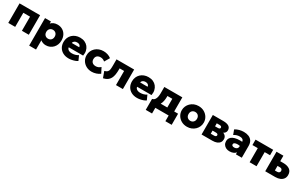

<svg xmlns="http://www.w3.org/2000/svg" viewBox="280 -2354 6808 4384"><g transform="rotate(30 3684.0 -162.5)"><path d="M65.5 0V-515H607V0H425V-372H247.5V0Z M737.5 210V-515H893V-460.5Q920.5 -492.5 964.2 -511.2Q1008 -530 1063.5 -530Q1136.5 -530 1194.5 -496.5Q1252.5 -463 1285.8 -401.8Q1319 -340.5 1319 -257.5Q1319 -199.5 1300 -150Q1281 -100.5 1246.2 -63.5Q1211.5 -26.5 1164.2 -5.8Q1117 15 1060 15Q1019.5 15 983.8 2.8Q948 -9.5 918.5 -33.5V210ZM1030 -140.5Q1062 -140.5 1087.5 -154.8Q1113 -169 1127.2 -195.2Q1141.5 -221.5 1141.5 -257.5Q1141.5 -293.5 1127 -319.8Q1112.5 -346 1087 -360.2Q1061.5 -374.5 1030 -374.5Q998.5 -374.5 973.2 -360.2Q948 -346 933.2 -319.8Q918.5 -293.5 918.5 -257.5Q918.5 -221.5 933 -195.2Q947.5 -169 972.8 -154.8Q998 -140.5 1030 -140.5Z M1661.5 15Q1575.5 15 1511 -19.2Q1446.5 -53.5 1410.8 -114.8Q1375 -176 1375 -258Q1375 -318 1396 -367.8Q1417 -417.5 1455 -453.8Q1493 -490 1544.8 -510Q1596.5 -530 1658.5 -530Q1728 -530 1781.8 -505.8Q1835.5 -481.5 1870.5 -437.8Q1905.5 -394 1918.8 -335.5Q1932 -277 1918.5 -208H1539.5Q1541 -182.5 1557.2 -163.5Q1573.5 -144.5 1601.5 -133.8Q1629.5 -123 1666 -123Q1712.5 -123 1753 -134.2Q1793.5 -145.5 1832.5 -170L1887.5 -48.5Q1864 -30.5 1825.8 -16.2Q1787.5 -2 1744 6.5Q1700.5 15 1661.5 15ZM1551 -328H1746.5Q1746 -361 1720.8 -381Q1695.5 -401 1653.5 -401Q1611 -401 1582.8 -381Q1554.5 -361 1551 -328Z M2268.5 15Q2186.5 15 2121.5 -20.8Q2056.5 -56.5 2019 -118Q1981.5 -179.5 1981.5 -257.5Q1981.5 -315.5 2003.8 -365.2Q2026 -415 2065.8 -452Q2105.5 -489 2159 -509.5Q2212.5 -530 2274.5 -530Q2334.5 -530 2386.2 -513.2Q2438 -496.5 2479.5 -464L2400.5 -329.5Q2375.5 -353 2346.8 -363.8Q2318 -374.5 2286.5 -374.5Q2247 -374.5 2219.2 -360.8Q2191.5 -347 2176.5 -321Q2161.5 -295 2161.5 -257.5Q2161.5 -202.5 2195 -171.5Q2228.5 -140.5 2287 -140.5Q2322 -140.5 2353.8 -153.8Q2385.5 -167 2413 -193L2484 -55.5Q2440.5 -22.5 2383 -3.8Q2325.5 15 2268.5 15Z M2570 13.5 2511.5 -146Q2563 -159 2586.5 -183.2Q2610 -207.5 2616 -247.2Q2622 -287 2622 -347V-515H3087V0H2905V-372H2786.5V-347Q2786.5 -270 2776.8 -209Q2767 -148 2743 -103.2Q2719 -58.5 2677 -29.5Q2635 -0.5 2570 13.5Z M3464.5 15Q3378.5 15 3314 -19.2Q3249.5 -53.5 3213.8 -114.8Q3178 -176 3178 -258Q3178 -318 3199 -367.8Q3220 -417.5 3258 -453.8Q3296 -490 3347.8 -510Q3399.5 -530 3461.5 -530Q3531 -530 3584.8 -505.8Q3638.5 -481.5 3673.5 -437.8Q3708.5 -394 3721.8 -335.5Q3735 -277 3721.5 -208H3342.5Q3344 -182.5 3360.2 -163.5Q3376.5 -144.5 3404.5 -133.8Q3432.5 -123 3469 -123Q3515.5 -123 3556 -134.2Q3596.5 -145.5 3635.5 -170L3690.5 -48.5Q3667 -30.5 3628.8 -16.2Q3590.5 -2 3547 6.5Q3503.5 15 3464.5 15ZM3354 -328H3549.5Q3549 -361 3523.8 -381Q3498.5 -401 3456.5 -401Q3414 -401 3385.8 -381Q3357.5 -361 3354 -328Z M4175.5 0V-372H4047V-347Q4047 -291.5 4036 -237.2Q4025 -183 3998.5 -136.5Q3972 -90 3926 -57Q3880 -24 3809.5 -10.5L3776.5 -138.5Q3820.5 -147.5 3843.2 -179.8Q3866 -212 3874.2 -256.5Q3882.5 -301 3882.5 -347V-515H4357.5V0ZM3776.5 150V-138.5L3868 -132L3897 -143H4460V150H4294V0H3942.5V150Z M4781.5 15Q4696.5 15 4631.2 -22.2Q4566 -59.5 4529.2 -121.2Q4492.5 -183 4492.5 -257.5Q4492.5 -311.5 4513.5 -360.5Q4534.5 -409.5 4573.2 -447.5Q4612 -485.5 4665 -507.8Q4718 -530 4781.5 -530Q4866.5 -530 4931.8 -492.8Q4997 -455.5 5033.8 -393.8Q5070.5 -332 5070.5 -257.5Q5070.5 -204 5049.5 -154.8Q5028.5 -105.5 4989.8 -67.5Q4951 -29.5 4898.2 -7.2Q4845.5 15 4781.5 15ZM4781.5 -140.5Q4813 -140.5 4838.2 -154.8Q4863.5 -169 4878.2 -195.2Q4893 -221.5 4893 -257.5Q4893 -293.5 4878.5 -319.8Q4864 -346 4838.8 -360.2Q4813.5 -374.5 4781.5 -374.5Q4749.5 -374.5 4724 -360.2Q4698.5 -346 4684.2 -319.8Q4670 -293.5 4670 -257.5Q4670 -221.5 4684.5 -195.2Q4699 -169 4724.5 -154.8Q4750 -140.5 4781.5 -140.5Z M5161.5 0V-515H5439.5Q5533 -515 5584.5 -482.5Q5636 -450 5636 -383Q5636 -345 5616 -319.5Q5596 -294 5563.2 -279.5Q5530.5 -265 5490.5 -260L5488 -301Q5565.5 -295.5 5612 -258.5Q5658.5 -221.5 5658.5 -159.5Q5658.5 -110 5633.8 -74.2Q5609 -38.5 5561.2 -19.2Q5513.5 0 5444 0ZM5334.5 -120.5H5420.5Q5450 -120.5 5465.5 -131.5Q5481 -142.5 5481 -162.5Q5481 -181 5466.2 -191.8Q5451.5 -202.5 5420.5 -202.5H5319V-316H5407.5Q5436 -316 5451.5 -325.2Q5467 -334.5 5467 -354.5Q5467 -374 5451 -384.5Q5435 -395 5407.5 -395H5334.5Z M5902.5 15Q5852 15 5811 -4.8Q5770 -24.5 5745.8 -61.8Q5721.5 -99 5721.5 -151.5Q5721.5 -197 5743.8 -231.5Q5766 -266 5810.2 -288Q5854.5 -310 5920.8 -318Q5987 -326 6075 -318.5L6076 -208Q6035 -216 6000.5 -217Q5966 -218 5940.5 -212.2Q5915 -206.5 5901 -194Q5887 -181.5 5887 -161.5Q5887 -138 5905.2 -126.2Q5923.5 -114.5 5953.5 -114.5Q5980.5 -114.5 6002 -123.5Q6023.5 -132.5 6036.2 -151Q6049 -169.5 6049 -198V-309Q6049 -334.5 6038.8 -354.5Q6028.5 -374.5 6004.8 -385.8Q5981 -397 5940.5 -397Q5900.5 -397 5861.5 -385Q5822.5 -373 5792 -350.5L5746.5 -473Q5797.5 -504.5 5856 -519.8Q5914.5 -535 5971 -535Q6044.5 -535 6101.2 -511.8Q6158 -488.5 6190.2 -439Q6222.5 -389.5 6222.5 -311.5V0H6066.5V-52.5Q6042.5 -20 6000 -2.5Q5957.5 15 5902.5 15Z M6429 0V-372H6287.5V-515H6752.5V-372H6611V0Z M6840 0V-515H7022V-125.5H7080.5Q7114 -125.5 7132.8 -141.5Q7151.5 -157.5 7151.5 -185.5Q7151.5 -213 7134.8 -229.8Q7118 -246.5 7089 -246.5H7004.5V-370H7104Q7213 -370 7275.2 -324Q7337.5 -278 7337.5 -185.5Q7337.5 -127.5 7308.8 -86.2Q7280 -45 7227.5 -22.5Q7175 0 7103 0Z"/></g></svg>

Font: Geologica Roman ExtraBold
Style: Regular
Weight: 800
Designer: Sindre Bremnes, Frode Helland
Foundry: Monokrom Skriftforlag AS
Version: Version 1.010;gftools[0.9.28]